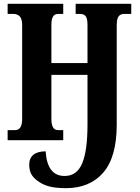

<svg xmlns="http://www.w3.org/2000/svg" viewBox="-20 -734 731 1005"><path d="M324 251Q450 251 520.5 169.5Q591 88 591 -82V-602Q591 -636 601 -648.5Q611 -661 628 -661H667V-714H376V-661H399Q420 -661 429 -648.5Q438 -636 438 -602V-404H249V-605Q249 -661 283 -661H311V-714H20V-661H52Q70 -661 83 -648.5Q96 -636 96 -602V-111Q96 -53 59 -53H20V0H311V-53H283Q249 -53 249 -111V-342H438V-83Q438 56 410 121.5Q382 187 319 187Q227 188 219 58Q133 59 133 129Q133 172 159 197.5Q185 223 217 235Q243 245 271.5 248Q300 251 324 251Z"/></svg>

Font: Noto Serif ExtraCondensed Extra
Style: Regular
Weight: 800
Width: 3
Designer: Monotype Design Team
Foundry: Monotype Imaging Inc.
Version: Version 1.002